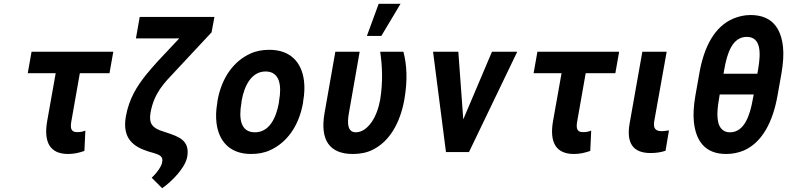

<svg xmlns="http://www.w3.org/2000/svg" viewBox="-20 -800 4141 1010"><path d="M338 10C372 10 397 3 424 -6L429 -113C413 -107 405 -105 385 -105C354 -105 349 -125 355 -160L400 -415H556L576 -528H146L126 -415H273L228 -162C209 -52 243 10 338 10Z M1108 -711H715L695 -598H923L812 -480C788 -454 767 -429 748 -406C701 -347 659 -282 642 -187C622 -71 682 -28 761 -3L792 6C818 14 840 23 833 53C832 63 826 75 817 89C808 103 795 119 778 135L833 190C861 171 891 143 915 115C934 92 959 59 965 24C980 -63 917 -82 858 -102L825 -113C786 -128 761 -147 772 -208C790 -310 844 -364 898 -421L1093 -630Z M1124 -269 1123 -259C1116 -220 1115 -185 1119 -152C1131 -58 1188 10 1301 10C1337 10 1371 4 1401 -10C1487 -49 1552 -134 1574 -259L1575 -269C1582 -308 1583 -343 1579 -376C1567 -470 1510 -538 1397 -538C1361 -538 1327 -532 1297 -518C1211 -479 1146 -394 1124 -269ZM1448 -269 1447 -259C1432 -176 1395 -104 1321 -104C1246 -104 1235 -175 1250 -259L1251 -269C1265 -351 1304 -424 1377 -424C1451 -424 1463 -352 1448 -269Z M1836 10C1875 10 1910 3 1940 -12C2026 -54 2084 -148 2107 -276C2125 -378 2120 -461 2102 -528H1980C1991 -453 1995 -371 1980 -276C1972 -231 1956 -188 1935 -158C1916 -131 1888 -104 1852 -104C1808 -104 1806 -151 1815 -203L1872 -528H1744L1687 -204C1663 -65 1712 10 1836 10ZM1972 -780 1910 -611H1986L2087 -780Z M2417 -172 2391 -528H2258L2326 0H2447L2701 -528H2568Z M2999 10C3033 10 3058 3 3085 -6L3090 -113C3074 -107 3066 -105 3046 -105C3015 -105 3010 -125 3016 -160L3061 -415H3217L3237 -528H2807L2787 -415H2934L2889 -162C2870 -52 2904 10 2999 10Z M3402 5C3433 5 3457 1 3481 -7L3499 -114L3483 -112C3477 -111 3470 -110 3462 -110C3427 -110 3415 -125 3422 -165L3487 -528H3359L3292 -150C3274 -47 3310 5 3402 5Z M4070 -297 4091 -415C4100 -468 4103 -514 4099 -552C4089 -651 4041 -721 3928 -721C3896 -721 3866 -714 3837 -702C3741 -661 3684 -558 3659 -415L3638 -297C3629 -244 3626 -198 3630 -160C3640 -61 3687 10 3800 10C3832 10 3863 4 3892 -8C3987 -49 4045 -155 4070 -297ZM3945 -303 3940 -278C3925 -192 3895 -104 3820 -104C3806 -104 3795 -107 3785 -114C3748 -139 3749 -204 3762 -278L3766 -303ZM3908 -606C3984 -606 3983 -522 3968 -435L3964 -412H3786L3790 -435C3805 -521 3833 -606 3908 -606Z"/></svg>

Font: Asimov
Style: NarIt
Weight: 500
Designer: Google
Version: Version 2.000980; 2014